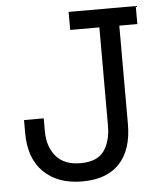

<svg xmlns="http://www.w3.org/2000/svg" viewBox="-52 -746 697 806"><g transform="rotate(-5 297.0 -343.0)"><path d="M263 14Q160 14 100.5 -44Q41 -102 41 -210V-264H124V-210Q124 -145 158.5 -104Q193 -63 262 -63Q332 -63 361 -103.5Q390 -144 390 -210V-624H267V-700H550V-624H474V-210Q474 -101 420 -43.5Q366 14 263 14Z"/></g></svg>

Font: Space Grotesk Light
Style: Regular
Weight: 400
Version: Version 2.000